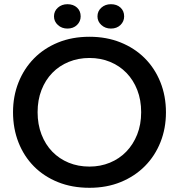

<svg xmlns="http://www.w3.org/2000/svg" viewBox="-20 -885 851 914"><path d="M406 -92Q458 -92 503 -110.5Q548 -129 581 -163Q614 -197 633 -244.5Q652 -292 652 -351Q652 -409 633.5 -456.5Q615 -504 582 -538Q549 -572 504 -590.5Q459 -609 406 -609Q353 -609 307.5 -590.5Q262 -572 229 -538Q196 -504 177.5 -456.5Q159 -409 159 -351Q159 -293 177.5 -245Q196 -197 229 -163Q262 -129 307 -110.5Q352 -92 406 -92ZM406 9Q323 9 256 -18Q189 -45 141.5 -93Q94 -141 68 -207Q42 -273 42 -351Q42 -427 68 -492.5Q94 -558 141.5 -606.5Q189 -655 256 -682.5Q323 -710 406 -710Q487 -710 554 -683Q621 -656 669 -608Q717 -560 743.5 -494Q770 -428 770 -350Q770 -274 744 -208.5Q718 -143 670 -94.5Q622 -46 555 -18.5Q488 9 406 9ZM301 -749Q274 -749 255.5 -766Q237 -783 237 -807Q237 -832 255.5 -848.5Q274 -865 301 -865Q329 -865 346.5 -849Q364 -833 364 -807Q364 -783 346.5 -766Q329 -749 301 -749ZM508 -749Q481 -749 462.5 -766Q444 -783 444 -807Q444 -832 462.5 -848.5Q481 -865 508 -865Q536 -865 553.5 -849Q571 -833 571 -807Q571 -783 553.5 -766Q536 -749 508 -749Z"/></svg>

Font: Tilda Sans Semibold
Style: Regular
Weight: 600
Designer: ParaType Ltd
Foundry: ParaType Ltd
Version: Version 1.009